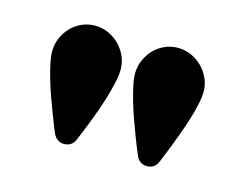

<svg xmlns="http://www.w3.org/2000/svg" viewBox="-51 -783 509 403"><g transform="rotate(15 203.5 -581.5)"><path d="M368.2 -634.8Q368.2 -623 364.7 -607.2Q361.3 -591.3 356 -574Q350.6 -556.6 344.2 -539.1Q337.9 -521.5 332.3 -507.1Q326.7 -492.7 322.3 -482.4Q317.9 -472.2 316.9 -469.2Q310.5 -453.1 293 -453.1Q285.6 -453.1 279.3 -457.3Q272.9 -461.4 270 -469.2Q268.6 -472.2 264.4 -482.4Q260.3 -492.7 254.6 -507.3Q249 -522 242.7 -539.6Q236.3 -557.1 231.2 -574.5Q226.1 -591.8 222.7 -607.7Q219.2 -623.5 219.2 -634.8Q219.2 -649.9 225.1 -663.6Q231 -677.2 240.7 -687.5Q250.5 -697.8 263.9 -703.9Q277.3 -710 293 -710Q308.1 -710 321.8 -703.9Q335.4 -697.8 345.7 -687.5Q356 -677.2 362.1 -663.6Q368.2 -649.9 368.2 -634.8ZM188 -634.8Q188 -623 184.6 -607.2Q181.2 -591.3 176 -574Q170.9 -556.6 164.6 -539.1Q158.2 -521.5 152.6 -507.1Q147 -492.7 142.6 -482.4Q138.2 -472.2 137.2 -469.2Q130.4 -453.1 112.8 -453.1Q105.5 -453.1 99.4 -457.3Q93.3 -461.4 89.8 -469.2Q88.4 -472.2 84.2 -482.4Q80.1 -492.7 74.5 -507.3Q68.8 -522 62.5 -539.6Q56.2 -557.1 51 -574.5Q45.9 -591.8 42.5 -607.7Q39.1 -623.5 39.1 -634.8Q39.1 -649.9 44.9 -663.6Q50.8 -677.2 60.5 -687.5Q70.3 -697.8 83.7 -703.9Q97.2 -710 112.8 -710Q127.9 -710 141.6 -703.9Q155.3 -697.8 165.5 -687.5Q175.8 -677.2 181.9 -663.6Q188 -649.9 188 -634.8Z"/></g></svg>

Font: Ribeye
Style: Regular
Weight: 400
Designer: Astigmatic (AOETI)
Foundry: Astigmatic (AOETI)
Version: Version 1.000